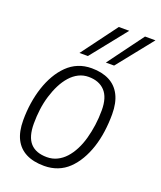

<svg xmlns="http://www.w3.org/2000/svg" viewBox="-146 -882 823 984"><g transform="rotate(20 265.0 -390.0)"><path d="M213 10Q154 10 114 -10.5Q74 -31 53.5 -71.5Q33 -112 33 -174Q33 -223 40 -268.5Q47 -314 60.5 -355Q74 -396 94 -430.5Q114 -465 140.5 -491Q167 -517 200 -530.5Q233 -544 273 -544Q329 -544 369 -523.5Q409 -503 430 -461.5Q451 -420 451 -358Q451 -309 444.5 -262.5Q438 -216 424.5 -175Q411 -134 391 -100Q371 -66 345 -41Q319 -16 285.5 -3Q252 10 213 10ZM211 -37Q241 -37 266.5 -49.5Q292 -62 312 -84Q332 -106 347.5 -136Q363 -166 373 -202Q383 -238 388.5 -277.5Q394 -317 394 -359Q394 -429 362 -463Q330 -497 273 -497Q244 -497 219 -484.5Q194 -472 173.5 -449Q153 -426 137.5 -395.5Q122 -365 111 -329Q100 -293 95 -254.5Q90 -216 90 -176Q90 -104 120.5 -70.5Q151 -37 211 -37ZM330 -596 473 -790H530L375 -596ZM186 -596 330 -790H387L232 -596Z"/></g></svg>

Font: Georama Light
Style: Italic
Weight: 300
Italic angle: -9°
Designer: Jean-Baptiste Levee
Foundry: Production Type
Version: Version 1.001